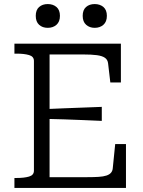

<svg xmlns="http://www.w3.org/2000/svg" viewBox="-20 -925 705 945"><path d="M600 -216V0H51V-49H62Q99 -49 123 -56Q147 -63 147 -85V-625Q147 -647 123 -654Q99 -661 62 -661H51V-710H575V-519H523L512 -613Q510 -631 496.5 -640.5Q483 -650 456.5 -653.5Q430 -657 387 -657H224V-53H410Q442 -53 465.5 -54.5Q489 -56 504 -61Q519 -66 526.5 -75Q534 -84 535 -97L547 -216ZM202 -388Q249 -390 295.5 -392Q342 -394 388.5 -395.5Q435 -397 481 -399V-330Q435 -332 388.5 -334Q342 -336 295.5 -337.5Q249 -339 202 -340ZM275 -847Q275 -818 258 -803Q241 -788 215 -788Q189 -788 172.5 -803Q156 -818 156 -847Q156 -876 172.5 -890.5Q189 -905 215 -905Q241 -905 258 -890.5Q275 -876 275 -847ZM506 -847Q506 -818 489 -803Q472 -788 446 -788Q421 -788 404 -803Q387 -818 387 -847Q387 -876 403.5 -890.5Q420 -905 446 -905Q472 -905 489 -890.5Q506 -876 506 -847Z"/></svg>

Font: Roboto Serif 20pt Light
Style: Regular
Weight: 300
Version: Version 1.008